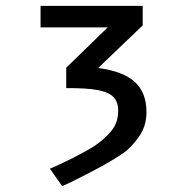

<svg xmlns="http://www.w3.org/2000/svg" viewBox="-20 -516 640 658"><path d="M304 -16Q339 -39.5 362 -67.8Q385 -96 385 -136Q385 -167 368.5 -183.8Q352 -200.5 314 -207.5Q276 -214.5 207 -214V-284L349 -422H119V-496H469V-429L316.5 -283Q402.5 -271.5 442.2 -235Q482 -198.5 482 -132Q482 -83 455.2 -46Q428.5 -9 402.2 9Q376 27 337 49Q310.5 64 259 90.2Q207.5 116.5 193 122L151 62Q185.5 48 232 24.2Q278.5 0.5 304 -16Z"/></svg>

Font: JuliaMono Light
Style: Regular
Weight: 300
Monospace: yes
Designer: cormullion
Foundry: corm
Version: Version 0.054; ttfautohint (v1.8.4)